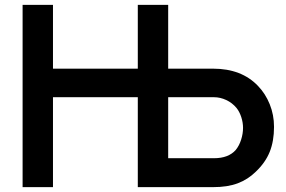

<svg xmlns="http://www.w3.org/2000/svg" viewBox="-20 -770 1178 790"><path d="M1107.5 -248Q1107.5 -189.5 1089.8 -145.2Q1072 -101 1032.5 -63.5Q1000 -31.5 958.2 -15.8Q916.5 0 856.5 0H547V-370H198V0H73V-750H198V-487.5H547V-750H672V-487.5H856.5Q974 -487.5 1041.5 -416.5Q1072 -385 1089.8 -341.2Q1107.5 -297.5 1107.5 -248ZM980 -244Q980 -265.5 972.8 -288Q965.5 -310.5 953 -326Q935.5 -347 910.8 -358.5Q886 -370 860.5 -370H672V-119H860.5Q920 -119 950 -153Q964.5 -171 972.2 -195.5Q980 -220 980 -244Z"/></svg>

Font: Russisch Sans
Style: Bold
Weight: 700
Designer: Michael Sharanda (font) & Cristiano Sobral (main changes)
Foundry: Michael Sharanda
Version: Version 2.00;September 8, 2020;FontCreator 13.0.0.2681 64-bi